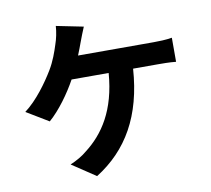

<svg xmlns="http://www.w3.org/2000/svg" viewBox="-91 -917 1182 1076"><g transform="rotate(-10 500.0 -379.5)"><path d="M388 -629C399 -655 408 -681 416 -702C424 -723 437 -758 448 -783L294 -814C292 -780 284 -742 273 -711C261 -673 243 -621 215 -575C177 -512 113 -422 42 -369L168 -293C228 -345 289 -430 329 -503H540C524 -294 441 -171 336 -91C313 -71 277 -50 241 -35L376 55C557 -59 661 -237 679 -503H819C842 -503 886 -503 923 -499V-636C890 -630 845 -629 819 -629Z"/></g></svg>

Font: Noto Sans CJK KR Bold
Style: Regular
Weight: 700
Designer: Ryoko NISHIZUKA (kana & ideographs); Paul D. Hunt (Latin, Greek & Cyrillic); Wenlong ZHANG (bopomofo); Sandoll Communica
Foundry: Adobe Systems Incorporated
Version: Version 1.004;PS 1.004;hotconv 1.0.82;makeotf.lib2.5.63406